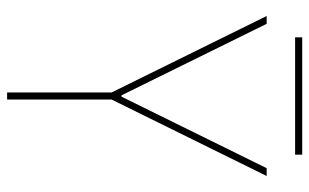

<svg xmlns="http://www.w3.org/2000/svg" viewBox="-185 -685 870 540"><g transform="rotate(90 250.0 -415.0)"><path d="M240 0V-294L25 -730H47L248 -322H252L453 -730H475L260 -294V0ZM85 -810V-830H415V-810Z"/></g></svg>

Font: M PLUS Code Latin Thin
Style: Regular
Weight: 250
Designer: Coji Morishita
Foundry: UNDERFOREST DESIGN
Version: Version 1.002; ttfautohint (v1.8.3)